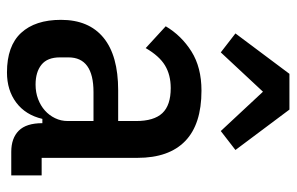

<svg xmlns="http://www.w3.org/2000/svg" viewBox="-166 -652 830 537"><g transform="rotate(90 248.5 -383.0)"><path d="M404 0Q366 0 345 -21Q324 -42 324 -87H312Q301 -40 266.5 -14Q232 12 182 12Q108 12 71.5 -27.5Q35 -67 35 -139Q35 -217 85 -258Q135 -299 232 -299H318V-349Q318 -399 296 -422.5Q274 -446 226 -446Q189 -446 162.5 -430Q136 -414 114 -376L53 -432Q79 -476 123.5 -504Q168 -532 233 -532Q327 -532 374 -486.5Q421 -441 421 -353V-85H470V0ZM216 -68Q238 -68 256.5 -75Q275 -82 288.5 -94Q302 -106 310 -122.5Q318 -139 318 -158V-230H237Q140 -230 140 -160V-136Q140 -101 160.5 -84.5Q181 -68 216 -68ZM286 -778 399 -627 346 -586 236 -704 126 -586 73 -627 186 -778Z"/></g></svg>

Font: IBM Plex Sans Cond Medm
Style: Regular
Weight: 500
Width: 3
Designer: Mike Abbink, Paul van der Laan, Pieter van Rosmalen
Foundry: Bold Monday
Version: Version 1.3